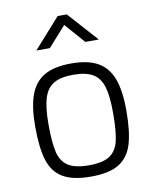

<svg xmlns="http://www.w3.org/2000/svg" viewBox="-84 -795 694 869"><g transform="rotate(-10 263.5 -361.0)"><path d="M54 -257Q54 -348 74.5 -403Q95 -458 140.5 -484Q186 -510 264 -510Q341 -510 386.5 -484Q432 -458 452.5 -403Q473 -348 473 -257Q473 -158 455 -101Q437 -44 392 -17Q347 10 264 10Q181 10 135.5 -17Q90 -44 72 -101Q54 -158 54 -257ZM412 -257Q412 -335 399 -377.5Q386 -420 354 -439Q322 -458 264 -458Q206 -458 174 -439Q142 -420 128.5 -377Q115 -334 115 -257Q115 -173 125.5 -128.5Q136 -84 168 -63Q200 -42 264 -42Q328 -42 359.5 -63Q391 -84 401.5 -128.5Q412 -173 412 -257ZM241 -732H283L406 -595H344L263 -687L181 -595H119Z"/></g></svg>

Font: Cairo Light
Style: Regular
Weight: 300
Designer: Mohamed Gaber, Accademia di Belle Arti di Urbino and others
Foundry: Kief Type Foundry, Accademia di Belle Arti di Urbino and others
Version: Version 3.011